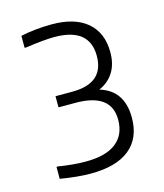

<svg xmlns="http://www.w3.org/2000/svg" viewBox="-90 -923 595 698"><g transform="rotate(-15 207.5 -573.5)"><path d="M167 -293Q140 -293 110.5 -296Q81 -299 52 -304V-349H60Q69 -347 82 -345.5Q95 -344 109 -342.5Q123 -341 136.5 -340.5Q150 -340 161 -340Q236 -340 274.5 -370Q313 -400 313 -457Q313 -556 179 -556H115V-598H178Q298 -598 298 -701Q298 -807 166 -807Q149 -807 121 -804.5Q93 -802 60 -797H52V-842Q78 -848 109 -851Q140 -854 169 -854Q256 -854 302.5 -814Q349 -774 349 -701Q349 -656 329.5 -625.5Q310 -595 275 -580Q363 -554 363 -451Q363 -374 313 -333.5Q263 -293 167 -293Z"/></g></svg>

Font: Encode Sans Wide
Style: ExtraLight
Weight: 200
Designer: Pablo Impallari, Andres Torresi
Foundry: Pablo Impallari, Andres Torresi
Version: Version 1.000; ttfautohint (v1.00) -l 8 -r 50 -G 200 -x 14 -